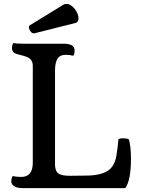

<svg xmlns="http://www.w3.org/2000/svg" viewBox="-20 -975 735 995"><path d="M38.6 0ZM658.7 -151.9Q658.7 -42 629.4 0H96.7Q58.1 0 43.5 -19.5Q38.6 -26.4 38.6 -34.7Q38.6 -53.2 46.4 -63Q63 -58.1 89.8 -58.1Q149.9 -58.1 149.9 -131.8V-633.3Q149.9 -667 121.6 -678.7Q113.3 -682.6 101.1 -686L76.7 -692.4Q53.2 -698.2 47.6 -706.8Q42 -715.3 42 -724.1Q42 -742.7 49.8 -752.4Q61 -748.5 98.1 -748.5H311Q336.4 -748.5 351.6 -740.5Q366.7 -732.4 366.7 -710.9Q366.7 -694.3 359.4 -686Q340.8 -690.9 324 -690.9Q307.1 -690.9 297.6 -687.3Q288.1 -683.6 280.8 -674.8Q266.1 -656.2 265.1 -613.8V-120.1Q266.1 -85.9 285.2 -74.2Q301.3 -64 344.2 -64L380.9 -64.5L422.9 -64.9Q529.3 -64.9 562 -112.3Q578.1 -135.7 583.7 -171.1Q589.4 -206.5 593.8 -253.4Q601.6 -258.3 614.7 -258.3Q639.6 -258.3 648.4 -252.4Q658.7 -212.4 658.7 -151.9ZM155.8 -801.8Q141.1 -801.8 131.3 -824.7Q129.4 -830.1 129.4 -832.5Q129.4 -839.4 132.8 -842.8L302.2 -946.8Q313 -954.6 324.7 -954.6Q336.4 -954.6 347.7 -947Q358.9 -939.5 367.7 -928.2Q386.7 -903.3 386.7 -879.4Q386.7 -861.3 372.6 -856.4Z"/></svg>

Font: Quando
Style: Regular
Weight: 400
Version: Version 1.002